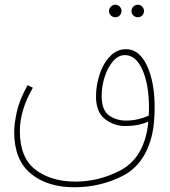

<svg xmlns="http://www.w3.org/2000/svg" viewBox="-20 -604 719 812"><path d="M634 -151Q634 -81 623 -34Q593 92 498.5 140Q404 188 294 188Q180 188 110 130Q40 72 40 -46Q40 -79 51 -130.5Q62 -182 97 -244L119 -233Q64 -138 64 -50Q64 64 130.5 114Q197 164 299 164Q397 164 487.5 117.5Q578 71 602 -51Q606 -72 607 -90Q568 -71 509 -71Q462 -71 424 -100.5Q386 -130 386 -196Q386 -242 401 -288.5Q416 -335 445 -365.5Q474 -396 513 -396Q569 -396 601.5 -326.5Q634 -257 634 -151ZM609 -115Q610 -126 610 -148Q610 -246 582.5 -308.5Q555 -371 508 -371Q481 -371 458.5 -345.5Q436 -320 423 -280Q410 -240 410 -198Q410 -138 441 -116Q472 -94 513 -94Q562 -94 609 -115ZM441 -557Q441 -568 449 -576Q457 -584 468 -584Q479 -584 486.5 -576Q494 -568 494 -557Q494 -547 486.5 -539Q479 -531 468 -531Q457 -531 449 -538.5Q441 -546 441 -557ZM536 -557Q536 -568 544 -576Q552 -584 563 -584Q574 -584 581.5 -576Q589 -568 589 -557Q589 -547 581.5 -539Q574 -531 563 -531Q552 -531 544 -538.5Q536 -546 536 -557Z"/></svg>

Font: Noto Sans Arabic CondThin
Style: Regular
Weight: 250
Width: 3
Designer: Nadine Chahine
Foundry: Monotype Imaging Inc.
Version: Version 1.001